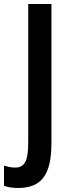

<svg xmlns="http://www.w3.org/2000/svg" viewBox="-74 -734 343 959"><path d="M18 205Q-1 205 -19 202.5Q-37 200 -54 194V93Q-42 97 -28 100Q-14 103 2 103Q37 103 52 75.5Q67 48 67 -22V-714H183V-20Q183 64 164 113.5Q145 163 108 184Q71 205 18 205Z"/></svg>

Font: Noto Sans Khmer UI ExtraCondensed SemiBold
Style: Regular
Weight: 600
Width: 2
Designer: Danh Hong and the Monotype Design Team
Foundry: Monotype Imaging Inc.
Version: Version 2.002; ttfautohint (v1.8.4.7-5d5b)